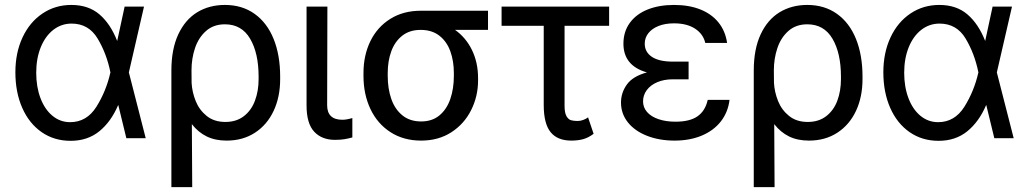

<svg xmlns="http://www.w3.org/2000/svg" viewBox="-20 -557 4148 774"><path d="M42 -265.6Q42 -344.2 70.8 -406Q99.6 -467.8 151.1 -502.4Q202.6 -537.1 267.6 -537.1Q336.4 -537.1 380.9 -499Q425.3 -460.9 452.1 -392.6H452.6L482.4 -530.3H560.5L499.5 -265.1L567.4 0H489.3L457 -132.8H456.1Q427.7 -66.4 380.4 -27.8Q333 10.7 264.6 10.7Q198.2 10.7 147.7 -24.4Q97.2 -59.6 69.6 -122.3Q42 -185.1 42 -265.6ZM262.7 -64.5Q329.6 -64.5 368.7 -126.7Q407.7 -189 424.8 -263.7L425.3 -265.1L424.8 -266.6Q409.7 -341.3 373.5 -401.6Q337.4 -461.9 268.6 -461.9Q227.5 -461.9 195.1 -436.8Q162.6 -411.6 144.3 -366.5Q126 -321.3 126 -263.7Q126 -207 143.1 -161.6Q160.2 -116.2 191.4 -90.3Q222.7 -64.5 262.7 -64.5Z M886.7 -537.1Q956.1 -537.1 1006.3 -501.2Q1056.6 -465.3 1083 -400.1Q1109.4 -335 1109.4 -248V-238.3Q1109.4 -166 1083 -109.9Q1056.6 -53.7 1007.8 -22Q959 9.8 893.6 9.8Q847.2 9.8 813 -7.1Q778.8 -23.9 753.4 -56.6L754.9 197.3H670.9V-272.5Q670.9 -358.9 698.7 -418.5Q726.6 -478 775.1 -507.6Q823.7 -537.1 886.7 -537.1ZM752.4 -223.1Q754.4 -186 768.8 -149.9Q783.2 -113.8 813.2 -89.6Q843.3 -65.4 888.7 -65.4Q932.6 -65.4 962.9 -88.6Q993.2 -111.8 1007.8 -151.1Q1022.5 -190.4 1022.5 -238.3V-248Q1022.5 -342.8 988.3 -400.9Q954.1 -459 886.7 -459Q840.8 -459 810.5 -432.1Q780.3 -405.3 766.1 -363Q752 -320.8 752 -273.4Z M1299.8 -530.3 1298.8 -132.8Q1298.8 -74.2 1360.4 -74.2Q1376.5 -74.2 1400.4 -81.1V-2.9Q1384.3 1.5 1368.2 4.2Q1352.1 6.8 1330.1 6.8Q1277.3 6.8 1246.6 -26.1Q1215.8 -59.1 1215.8 -131.8V-530.3Z M1675.8 -513.7H1947.3V-436.5H1814.5Q1858.4 -405.3 1882.8 -355Q1907.2 -304.7 1907.2 -242.2V-232.4Q1907.2 -168.9 1879.4 -113.3Q1851.6 -57.6 1799.6 -23.9Q1747.6 9.8 1677.7 9.8Q1606.9 9.8 1554.2 -24.2Q1501.5 -58.1 1473.4 -117.4Q1445.3 -176.8 1445.3 -251V-262.7Q1445.3 -334 1473.1 -391.1Q1501 -448.2 1553.5 -481Q1606 -513.7 1675.8 -513.7ZM1677.7 -67.4Q1722.2 -67.4 1751.7 -92Q1781.2 -116.7 1795.4 -158.2Q1809.6 -199.7 1809.6 -251V-262.7Q1809.6 -311 1795.4 -350.3Q1781.2 -389.6 1751.2 -413.1Q1721.2 -436.5 1675.8 -436.5Q1631.3 -436.5 1601.6 -413.1Q1571.8 -389.6 1557.4 -350.3Q1543 -311 1543 -262.7V-251Q1543 -199.7 1557.4 -158.2Q1571.8 -116.7 1602.1 -92Q1632.3 -67.4 1677.7 -67.4Z M2435.5 -453.1H2255.9V-129.9Q2255.9 -102.1 2263.7 -88.6Q2271.5 -75.2 2282.2 -72.3Q2293 -69.3 2308.6 -69.3Q2320.3 -69.3 2331.8 -73.7Q2343.3 -78.1 2350.6 -84L2373 -17.6Q2351.6 -1.5 2330.3 4.2Q2309.1 9.8 2283.2 9.8Q2227.1 9.8 2199.5 -24.4Q2171.9 -58.6 2171.9 -133.8V-453.1H2002V-530.3H2435.5Z M2587.9 -265.1Q2493.2 -292 2493.2 -380.9Q2493.2 -429.2 2518.8 -464.6Q2544.4 -500 2590.6 -518.6Q2636.7 -537.1 2697.3 -537.1Q2757.8 -537.1 2803.5 -518.8Q2849.1 -500.5 2876.7 -466.1Q2904.3 -431.6 2911.1 -383.8H2823.2Q2814.9 -419.9 2782 -441.4Q2749 -462.9 2697.3 -462.9Q2661.6 -462.9 2635 -452.4Q2608.4 -441.9 2593.8 -423.3Q2579.1 -404.8 2579.1 -380.9Q2579.1 -347.2 2607.9 -327.9Q2636.7 -308.6 2692.4 -308.6H2755.9V-237.3H2692.4Q2656.7 -237.3 2629.4 -225.6Q2602.1 -213.9 2587.2 -193.6Q2572.3 -173.3 2572.3 -148.4Q2572.3 -124 2588.4 -105.5Q2604.5 -86.9 2634.3 -76.7Q2664.1 -66.4 2703.1 -66.4Q2760.3 -66.4 2791.5 -87.9Q2822.8 -109.4 2833 -154.3H2920.9Q2915 -105 2886.2 -67.9Q2857.4 -30.8 2809.3 -10.5Q2761.2 9.8 2699.2 9.8Q2637.7 9.8 2588.4 -9.5Q2539.1 -28.8 2511.2 -63.7Q2483.4 -98.6 2483.4 -143.6Q2483.4 -183.1 2507.1 -216.3Q2530.8 -249.5 2587.9 -265.1Z M3234.4 -537.1Q3303.7 -537.1 3354 -501.2Q3404.3 -465.3 3430.7 -400.1Q3457 -335 3457 -248V-238.3Q3457 -166 3430.7 -109.9Q3404.3 -53.7 3355.5 -22Q3306.6 9.8 3241.2 9.8Q3194.8 9.8 3160.6 -7.1Q3126.5 -23.9 3101.1 -56.6L3102.5 197.3H3018.6V-272.5Q3018.6 -358.9 3046.4 -418.5Q3074.2 -478 3122.8 -507.6Q3171.4 -537.1 3234.4 -537.1ZM3100.1 -223.1Q3102.1 -186 3116.5 -149.9Q3130.9 -113.8 3160.9 -89.6Q3190.9 -65.4 3236.3 -65.4Q3280.3 -65.4 3310.5 -88.6Q3340.8 -111.8 3355.5 -151.1Q3370.1 -190.4 3370.1 -238.3V-248Q3370.1 -342.8 3335.9 -400.9Q3301.8 -459 3234.4 -459Q3188.5 -459 3158.2 -432.1Q3127.9 -405.3 3113.8 -363Q3099.6 -320.8 3099.6 -273.4Z M3541 -265.6Q3541 -344.2 3569.8 -406Q3598.6 -467.8 3650.1 -502.4Q3701.7 -537.1 3766.6 -537.1Q3835.4 -537.1 3879.9 -499Q3924.3 -460.9 3951.2 -392.6H3951.7L3981.4 -530.3H4059.6L3998.5 -265.1L4066.4 0H3988.3L3956.1 -132.8H3955.1Q3926.8 -66.4 3879.4 -27.8Q3832 10.7 3763.7 10.7Q3697.3 10.7 3646.7 -24.4Q3596.2 -59.6 3568.6 -122.3Q3541 -185.1 3541 -265.6ZM3761.7 -64.5Q3828.6 -64.5 3867.7 -126.7Q3906.7 -189 3923.8 -263.7L3924.3 -265.1L3923.8 -266.6Q3908.7 -341.3 3872.6 -401.6Q3836.4 -461.9 3767.6 -461.9Q3726.6 -461.9 3694.1 -436.8Q3661.6 -411.6 3643.3 -366.5Q3625 -321.3 3625 -263.7Q3625 -207 3642.1 -161.6Q3659.2 -116.2 3690.4 -90.3Q3721.7 -64.5 3761.7 -64.5Z"/></svg>

Font: WEMIX Pretendard
Style: Regular
Weight: 400
Designer: Base glyphs from Inter by Rasmus Andersson; Hangeul glyphs from Noto Sans CJK(Source Han Sans) by Jang Soo-young and Kan
Foundry: Kil Hyung-jin
Version: Version 1.000